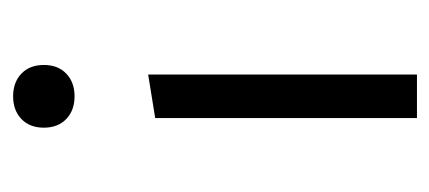

<svg xmlns="http://www.w3.org/2000/svg" viewBox="-206 -466 671 300"><g transform="rotate(-90 130.0 -315.5)"><path d="M96 -409 164 -420V0H96ZM81 -583Q81 -605 94.5 -618Q108 -631 130 -631Q152 -631 165.5 -618Q179 -605 179 -583Q179 -561 165.5 -548Q152 -535 130 -535Q108 -535 94.5 -548Q81 -561 81 -583Z"/></g></svg>

Font: Ysabeau
Style: Regular
Weight: 400
Designer: Christian Thalmann (Catharsis Fonts)
Version: Version 0.003